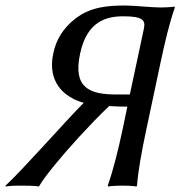

<svg xmlns="http://www.w3.org/2000/svg" viewBox="-20 -672 653 695"><path d="M283 -300C201 -216 62 -57 0 0L1 3C22 0 34 0 54 0C73 0 103 0 121 3C140 -31 200 -104 266 -176C302 -215 340 -255 375 -288C394 -287 416 -286 441 -286L423 -200C407 -125 390 -57 370 0L371 3C371 3 389 0 423 0C458 0 474 3 474 3L476 0C480 -54 493 -125 509 -200L561 -445C577 -520 593 -588 613 -645L612 -648C612 -648 594 -645 560 -645C530 -645 462 -652 437 -652C374 -652 310 -649 252 -604C209 -570 183 -529 173 -479C155 -397 190 -345 239 -318C250 -311 264 -305 283 -300ZM427 -613C498 -613 507 -598 501 -569L450 -330H402C305 -330 243 -353 270 -478C295 -596 366 -613 427 -613Z"/></svg>

Font: Libertinus Sans
Style: Italic
Weight: 400
Italic angle: -12°
Designer: Philipp H. Poll, Khaled Hosny
Foundry: Caleb Maclennan
Version: Version 7.050;RELEASE